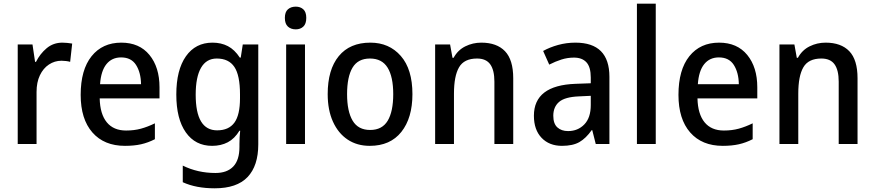

<svg xmlns="http://www.w3.org/2000/svg" viewBox="-20 -780 4737 1040"><path d="M318 -549Q331 -549 345 -547.5Q359 -546 371 -544L360 -445Q350 -448 337 -449.5Q324 -451 313 -451Q276 -451 245 -430.5Q214 -410 196 -372Q178 -334 178 -282V0H76V-539H156L170 -445H175Q197 -489 233 -519Q269 -549 318 -549Z M637 -549Q735 -549 789.5 -482.5Q844 -416 844 -307V-247H520Q522 -162 558.5 -117.5Q595 -73 663 -73Q707 -73 743.5 -83Q780 -93 819 -112V-26Q782 -7 744 1.5Q706 10 657 10Q544 10 480.5 -62.5Q417 -135 417 -266Q417 -402 476 -475.5Q535 -549 637 -549ZM636 -469Q586 -469 556.5 -432.5Q527 -396 522 -324H744Q743 -387 717 -428Q691 -469 636 -469Z M1131 -549Q1178 -549 1214.5 -530Q1251 -511 1279 -468H1284L1295 -539H1379V2Q1379 118 1321 179Q1263 240 1143 240Q1042 240 970 207V117Q1051 157 1147 157Q1210 157 1243.5 122Q1277 87 1277 16V0Q1277 -15 1278 -36.5Q1279 -58 1281 -72H1277Q1251 -29 1214 -9.5Q1177 10 1129 10Q1038 10 986.5 -63Q935 -136 935 -268Q935 -401 987 -475Q1039 -549 1131 -549ZM1154 -463Q1098 -463 1069 -413Q1040 -363 1040 -267Q1040 -74 1156 -74Q1219 -74 1249.5 -115.5Q1280 -157 1280 -248V-269Q1280 -372 1249.5 -417.5Q1219 -463 1154 -463Z M1582 -744Q1607 -744 1623 -729.5Q1639 -715 1639 -683Q1639 -651 1623 -636Q1607 -621 1582 -621Q1556 -621 1539.5 -636Q1523 -651 1523 -683Q1523 -715 1539.5 -729.5Q1556 -744 1582 -744ZM1632 -539V0H1530V-539Z M2214 -270Q2214 -141 2154 -65.5Q2094 10 1983 10Q1914 10 1863 -24Q1812 -58 1783.5 -121Q1755 -184 1755 -270Q1755 -403 1815 -476Q1875 -549 1986 -549Q2088 -549 2151 -477Q2214 -405 2214 -270ZM1860 -270Q1860 -177 1890 -126.5Q1920 -76 1985 -76Q2050 -76 2080 -126Q2110 -176 2110 -270Q2110 -364 2079.5 -413.5Q2049 -463 1984 -463Q1919 -463 1889.5 -413.5Q1860 -364 1860 -270Z M2587 -549Q2671 -549 2715.5 -502.5Q2760 -456 2760 -356V0H2658V-338Q2658 -400 2635.5 -431.5Q2613 -463 2564 -463Q2494 -463 2466.5 -415.5Q2439 -368 2439 -273V0H2337V-539H2418L2431 -467H2437Q2460 -509 2500.5 -529Q2541 -549 2587 -549Z M3097 -549Q3281 -549 3281 -364V0H3207L3188 -75H3185Q3154 -31 3118.5 -10.5Q3083 10 3024 10Q2955 10 2913.5 -33.5Q2872 -77 2872 -153Q2872 -318 3098 -326L3180 -329V-360Q3180 -417 3156.5 -442.5Q3133 -468 3089 -468Q3054 -468 3021 -457.5Q2988 -447 2955 -430L2922 -504Q2958 -524 3003 -536.5Q3048 -549 3097 -549ZM3117 -258Q3040 -255 3008.5 -228Q2977 -201 2977 -153Q2977 -110 2999 -90Q3021 -70 3057 -70Q3110 -70 3145 -106Q3180 -142 3180 -211V-261Z M3532 0H3430V-760H3532Z M3875 -549Q3973 -549 4027.5 -482.5Q4082 -416 4082 -307V-247H3758Q3760 -162 3796.5 -117.5Q3833 -73 3901 -73Q3945 -73 3981.5 -83Q4018 -93 4057 -112V-26Q4020 -7 3982 1.5Q3944 10 3895 10Q3782 10 3718.5 -62.5Q3655 -135 3655 -266Q3655 -402 3714 -475.5Q3773 -549 3875 -549ZM3874 -469Q3824 -469 3794.5 -432.5Q3765 -396 3760 -324H3982Q3981 -387 3955 -428Q3929 -469 3874 -469Z M4452 -549Q4536 -549 4580.5 -502.5Q4625 -456 4625 -356V0H4523V-338Q4523 -400 4500.5 -431.5Q4478 -463 4429 -463Q4359 -463 4331.5 -415.5Q4304 -368 4304 -273V0H4202V-539H4283L4296 -467H4302Q4325 -509 4365.5 -529Q4406 -549 4452 -549Z"/></svg>

Font: Noto Sans Gurmukhi UI SemiCondensed Medium
Style: Regular
Weight: 500
Width: 4
Designer: Jelle Bosma - Monotype Design Team
Foundry: Monotype Imaging Inc.
Version: Version 2.004; ttfautohint (v1.8.4.7-5d5b)